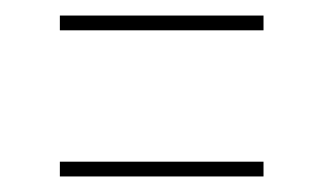

<svg xmlns="http://www.w3.org/2000/svg" viewBox="-20 -335 411 247"><path d="M57 -296V-315H319V-296ZM57 -108V-127H319V-108Z"/></svg>

Font: Smooch Sans ExtraLight
Style: Regular
Weight: 200
Designer: Robert E. Leuschke
Foundry: Robert E. Leuschke
Version: Version 1.010; ttfautohint (v1.8.3)